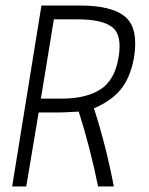

<svg xmlns="http://www.w3.org/2000/svg" viewBox="-20 -675 540 695"><path d="M265 -271Q211 -268 198 -268H120L75 0H24L130 -655H270Q386 -655 434 -613.5Q482 -572 465 -466Q452 -395 418 -352.5Q384 -310 320 -283Q364 -147 392 0H335Q306 -143 265 -271ZM261 -605H175L128 -318H203Q291 -318 343 -351Q395 -384 409 -466Q423 -548 386.5 -576.5Q350 -605 261 -605Z"/></svg>

Font: Lekton
Style: Italic
Weight: 400
Italic angle: -9.3°
Designer: Paolo Mazzetti, Luciano Perondi, Raffaele Flato, Elena Papassissa, Emilio Macchia, Michela Povoleri, Tobias Seemiller, R
Version: Version 3.000